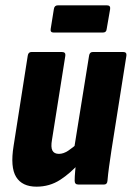

<svg xmlns="http://www.w3.org/2000/svg" viewBox="-20 -692 494 720"><path d="M117 8Q63 8 40.5 -28.5Q18 -65 31 -145L84 -483Q86 -497 98 -497H212Q227 -497 225 -483L175 -168Q170 -140 176.5 -127.5Q183 -115 201 -115Q218 -115 236 -127Q254 -139 274 -157L280 -83Q245 -43 205.5 -17.5Q166 8 117 8ZM274 0Q260 0 260 -14Q260 -30 262 -51.5Q264 -73 266 -92L258 -135L314 -483Q316 -497 328 -497H442Q456 -497 454 -483L398 -129Q393 -96 389 -67Q385 -38 383 -14Q382 0 370 0ZM181 -570Q168 -570 170 -583L182 -658Q184 -672 197 -672H381Q395 -672 393 -658L380 -583Q379 -570 366 -570Z"/></svg>

Font: Sofia Sans Condensed Black
Style: Italic
Weight: 900
Italic angle: -9°
Version: Version 4.100